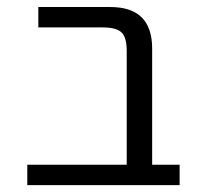

<svg xmlns="http://www.w3.org/2000/svg" viewBox="-20 -540 594 560"><path d="M349.6 -391.6Q349.6 -430.7 334.5 -445.3Q319.3 -460 280.3 -460H91.8V-519.5H301.8Q423.8 -519.5 423.8 -398.4V-59.6H503.9V0H59.6V-59.6H349.6Z"/></svg>

Font: Mgen+ 1c regular
Style: Regular
Weight: 400
Designer: [Source Han Sans]
Ryoko NISHIZUKA  (kana & ideographs); Paul D. Hunt (Latin, Greek & Cyrillic); Wenlong ZHANG  (bopomofo
Version: Version 1.059.20150602